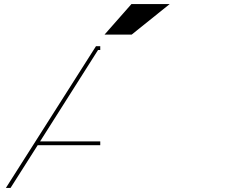

<svg xmlns="http://www.w3.org/2000/svg" viewBox="-20 -928 1138 948"><path d="M475 -230H178L464 -681H475V-700H454L9 0H32L166 -211H475ZM630 -757 818 -908H629L496 -757Z"/></svg>

Font: Montserrat-Alt1 ExtBd
Style: Regular
Weight: 800
Designer: Differentunic
Foundry: Differentunic
Version: Version 7.222